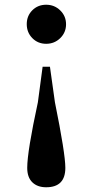

<svg xmlns="http://www.w3.org/2000/svg" viewBox="-20 -568 392 811"><path d="M175 223Q138 223 116.5 202Q95 181 95 141Q95 72 140 -136L160 -286H191L212 -136Q256 81 256 141Q256 223 175 223ZM175 -383Q140 -383 116.5 -407Q93 -431 93 -466Q93 -501 116.5 -524.5Q140 -548 175 -548Q210 -548 234.5 -524Q259 -500 259 -465.5Q259 -431 234.5 -407Q210 -383 175 -383Z"/></svg>

Font: GenRyuMin TW B
Style: Regular
Weight: 700
Version: Version 1.501;PS 1;hotconv 16.6.51;makeotf.lib2.5.65220